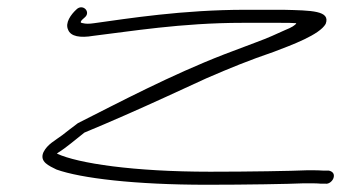

<svg xmlns="http://www.w3.org/2000/svg" viewBox="-20 -499 960 530"><path d="M168 -417C175 -398 202 -394 237 -400C338 -412 480 -436 650 -436H750C771 -436 788 -436 798 -435C796 -430 785 -423 767 -416C743 -405 719 -394 689 -383L599 -349C452 -292 310 -217 195 -159C178 -146 163 -135 152 -126C132 -111 111 -101 100 -79C88 -52 116 -41 136 -31C203 -7 352 11 551 11C659 11 776 9 819 7C841 7 856 7 865 8H878C888 10 899 0 901 -9C904 -20 897 -26 888 -28H874C865 -29 851 -29 828 -29C785 -27 668 -25 560 -25C349 -25 195 -48 137 -75L141 -78C165 -93 186 -112 213 -133C281 -161 367 -199 439 -232L550 -283C617 -312 666 -332 736 -356C786 -375 862 -403 879 -433C893 -470 840 -470 762 -472H658C484 -472 334 -448 240 -435C227 -433 216 -433 209 -435C206 -435 205 -436 203 -437V-439C204 -443 211 -448 214 -451C232 -466 208 -491 190 -472C176 -459 159 -436 168 -417Z"/></svg>

Font: Stray Cat
Style: UltExtObl
Weight: 400
Version: Version 1.0